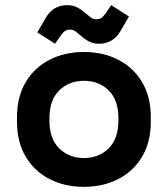

<svg xmlns="http://www.w3.org/2000/svg" viewBox="-20 -712 652 746"><path d="M306 14Q232 14 173 -16Q114 -46 80 -103Q46 -160 46 -240V-256Q46 -336 80 -393Q114 -450 173 -480Q232 -510 306 -510Q380 -510 439 -480Q498 -450 532 -393Q566 -336 566 -256V-240Q566 -160 532 -103Q498 -46 439 -16Q380 14 306 14ZM306 -98Q364 -98 402 -135.5Q440 -173 440 -243V-253Q440 -323 402.5 -360.5Q365 -398 306 -398Q248 -398 210 -360.5Q172 -323 172 -253V-243Q172 -173 210 -135.5Q248 -98 306 -98ZM194 -542 125 -586 158 -643Q173 -669 194.5 -680.5Q216 -692 241 -692Q263 -692 279.5 -683.5Q296 -675 312 -661Q321 -653 331.5 -645Q342 -637 355 -637Q370 -637 379.5 -647Q389 -657 396 -668L412 -692L481 -648L448 -591Q433 -566 412 -554Q391 -542 365 -542Q343 -542 326.5 -550.5Q310 -559 294 -573Q285 -581 275 -589Q265 -597 251 -597Q236 -597 227 -587Q218 -577 210 -566Z"/></svg>

Font: Space Grotesk Light
Style: Bold
Weight: 700
Version: Version 2.000